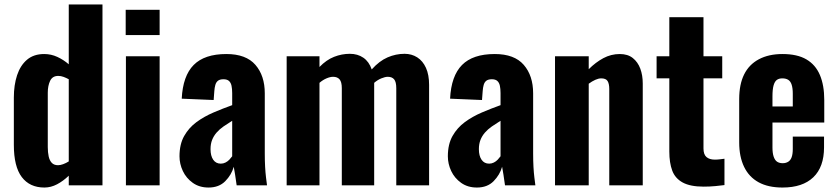

<svg xmlns="http://www.w3.org/2000/svg" viewBox="-20 -830 3751 860"><path d="M179 10Q113 10 77.5 -37Q42 -84 42 -181V-393Q42 -449 56.5 -493Q71 -537 101 -562.5Q131 -588 178 -588Q209 -588 237 -575Q265 -562 288 -542V-810H439V0H288V-43Q263 -19 235.5 -4.5Q208 10 179 10ZM240 -90Q250 -90 262.5 -94.5Q275 -99 288 -107V-475Q277 -481 265 -485.5Q253 -490 241 -490Q215 -490 204.5 -468Q194 -446 194 -415V-171Q194 -148 198 -129.5Q202 -111 212 -100.5Q222 -90 240 -90Z M544 0V-578H695V0ZM543 -673V-786H695V-673Z M914 10Q873 10 843.5 -11Q814 -32 799 -64Q784 -96 784 -130Q784 -184 805 -221Q826 -258 860 -283Q894 -308 936 -326Q978 -344 1020 -359V-413Q1020 -432 1017 -446Q1014 -460 1005.5 -467.5Q997 -475 981 -475Q965 -475 956.5 -468.5Q948 -462 944.5 -449.5Q941 -437 940 -422L937 -382L794 -388Q799 -490 847.5 -539Q896 -588 994 -588Q1082 -588 1124 -539.5Q1166 -491 1166 -412V-143Q1166 -109 1167.5 -82.5Q1169 -56 1171.5 -35.5Q1174 -15 1176 0H1040Q1037 -22 1033 -48Q1029 -74 1027 -83Q1017 -47 989 -18.5Q961 10 914 10ZM969 -97Q980 -97 990 -102Q1000 -107 1007.5 -115Q1015 -123 1020 -130V-289Q999 -276 981 -263.5Q963 -251 950 -236Q937 -221 930 -203Q923 -185 923 -162Q923 -132 935 -114.5Q947 -97 969 -97Z M1264 0V-578H1411V-530Q1442 -562 1476.5 -575.5Q1511 -589 1547 -589Q1582 -589 1607.5 -571.5Q1633 -554 1645 -519Q1679 -557 1716 -573Q1753 -589 1792 -589Q1824 -589 1849 -573Q1874 -557 1888 -526Q1902 -495 1902 -450V0H1755V-435Q1755 -463 1745.5 -474.5Q1736 -486 1717 -486Q1705 -486 1688 -479Q1671 -472 1656 -459Q1656 -457 1656 -455Q1656 -453 1656 -450V0H1511V-435Q1511 -463 1501 -474.5Q1491 -486 1472 -486Q1459 -486 1442.5 -479Q1426 -472 1411 -459V0Z M2116 10Q2075 10 2045.5 -11Q2016 -32 2001 -64Q1986 -96 1986 -130Q1986 -184 2007 -221Q2028 -258 2062 -283Q2096 -308 2138 -326Q2180 -344 2222 -359V-413Q2222 -432 2219 -446Q2216 -460 2207.5 -467.5Q2199 -475 2183 -475Q2167 -475 2158.5 -468.5Q2150 -462 2146.5 -449.5Q2143 -437 2142 -422L2139 -382L1996 -388Q2001 -490 2049.5 -539Q2098 -588 2196 -588Q2284 -588 2326 -539.5Q2368 -491 2368 -412V-143Q2368 -109 2369.5 -82.5Q2371 -56 2373.5 -35.5Q2376 -15 2378 0H2242Q2239 -22 2235 -48Q2231 -74 2229 -83Q2219 -47 2191 -18.5Q2163 10 2116 10ZM2171 -97Q2182 -97 2192 -102Q2202 -107 2209.5 -115Q2217 -123 2222 -130V-289Q2201 -276 2183 -263.5Q2165 -251 2152 -236Q2139 -221 2132 -203Q2125 -185 2125 -162Q2125 -132 2137 -114.5Q2149 -97 2171 -97Z M2466 0V-578H2617V-520Q2648 -551 2682.5 -569.5Q2717 -588 2756 -588Q2792 -588 2814.5 -570Q2837 -552 2848 -522.5Q2859 -493 2859 -456V0H2709V-431Q2709 -455 2701.5 -467Q2694 -479 2673 -479Q2661 -479 2646.5 -472.5Q2632 -466 2617 -455V0Z M3132 6Q3072 6 3038 -12.5Q3004 -31 2991 -66Q2978 -101 2978 -151V-479H2921V-578H2978V-753H3131V-578H3215V-479H3131V-165Q3131 -138 3144.5 -126.5Q3158 -115 3182 -115Q3194 -115 3205 -116.5Q3216 -118 3225 -119V-1Q3211 1 3185 3.5Q3159 6 3132 6Z M3485 10Q3421 10 3378 -13.5Q3335 -37 3313 -82.5Q3291 -128 3291 -192V-386Q3291 -452 3313 -496.5Q3335 -541 3379 -564.5Q3423 -588 3485 -588Q3551 -588 3592 -564Q3633 -540 3652.5 -494Q3672 -448 3672 -382V-281H3440V-169Q3440 -144 3445.5 -128Q3451 -112 3461 -105.5Q3471 -99 3486 -99Q3500 -99 3510.5 -105.5Q3521 -112 3526 -126Q3531 -140 3531 -163V-218H3671V-170Q3671 -82 3623 -36Q3575 10 3485 10ZM3440 -353H3531V-410Q3531 -435 3526 -450.5Q3521 -466 3510.5 -472.5Q3500 -479 3484 -479Q3469 -479 3459.5 -472Q3450 -465 3445 -447.5Q3440 -430 3440 -398Z"/></svg>

Font: Oswald SemiBold
Style: Regular
Weight: 600
Designer: Vernon Adams
Foundry: Vernon Adams
Version: Version 4.100; ttfautohint (v1.8.1.43-b0c9)